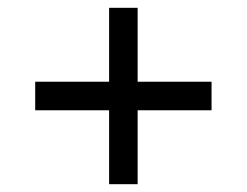

<svg xmlns="http://www.w3.org/2000/svg" viewBox="-20 -568 632 491"><path d="M259 -286H70V-359H259V-548H332V-359H521V-286H332V-97H259Z"/></svg>

Font: hexutamil05
Style: Book
Weight: 400
Designer: Jelle Bosma - Monotype Design Team
Foundry: Monotype Imaging Inc.
Version: Version 2.003